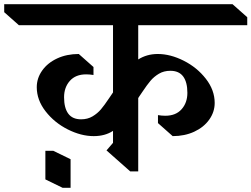

<svg xmlns="http://www.w3.org/2000/svg" viewBox="-80 -806 1197 914"><path d="M578 -523Q619 -549 671 -549Q731 -549 794.5 -517Q858 -485 900 -431Q942 -377 942 -316Q942 -273 916 -236.5Q890 -200 844.5 -179Q799 -158 742 -158L672 -220V-258Q690 -255 707 -255Q757 -255 784.5 -286Q812 -317 812 -364Q812 -415 792 -442Q772 -469 731 -469Q700 -469 676.5 -455Q653 -441 636.5 -421.5Q620 -402 598 -369L581 -344L578 -339V10H540L427 -90L458 -126V-183Q420 -158 366 -158Q306 -158 242.5 -190Q179 -222 137 -276Q95 -330 95 -391Q95 -434 121 -470.5Q147 -507 192.5 -528Q238 -549 295 -549L365 -487V-449Q347 -452 330 -452Q280 -452 252.5 -421Q225 -390 225 -343Q225 -292 245 -265Q265 -238 306 -238Q337 -238 360.5 -252Q384 -266 400.5 -285.5Q417 -305 439 -338L456 -363L458 -366V-686H10L-60 -748V-786H1027L1097 -724V-686H578ZM256 88H218L136 48V-88H174L256 -48Z"/></svg>

Font: Inknut
Style: Antiqua
Weight: 400
Designer: Claus Eggers Srensen
Foundry: Claus Eggers Srensen
Version: Version 1.000; ttfautohint (v1.2) -l 7 -r 28 -G 50 -x 13 -D 